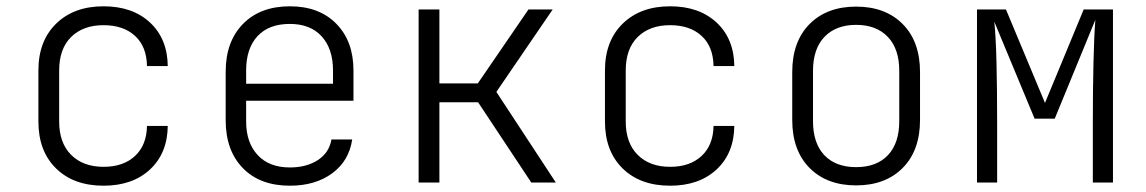

<svg xmlns="http://www.w3.org/2000/svg" viewBox="-20 -580 3640 610"><path d="M309 10Q214 10 158 -45Q102 -100 102 -194V-356Q102 -450 158.5 -505Q215 -560 309 -560Q401 -560 456.5 -508.5Q512 -457 513 -370H447Q446 -432 409 -466Q372 -500 309 -500Q244 -500 206 -462.5Q168 -425 168 -356V-194Q168 -126 206 -88Q244 -50 309 -50Q372 -50 409 -84.5Q446 -119 447 -180H513Q512 -93 456.5 -41.5Q401 10 309 10Z M901 10Q806 10 751.5 -46Q697 -102 697 -198V-352Q697 -448 752 -504Q807 -560 901 -560Q994 -560 1048.5 -504.5Q1103 -449 1103 -356V-260H762V-194Q762 -127 798.5 -87.5Q835 -48 901 -48Q954 -48 990 -71.5Q1026 -95 1033 -137H1099Q1089 -69 1035.5 -29.5Q982 10 901 10ZM762 -314H1038V-356Q1038 -425 1002 -464.5Q966 -504 901 -504Q834 -504 798 -465Q762 -426 762 -356Z M1310 0V-550H1376V-315H1498L1659 -550H1736L1557 -288L1746 0H1668L1499 -255H1376V0Z M2109 10Q2014 10 1958 -45Q1902 -100 1902 -194V-356Q1902 -450 1958.5 -505Q2015 -560 2109 -560Q2201 -560 2256.5 -508.5Q2312 -457 2313 -370H2247Q2246 -432 2209 -466Q2172 -500 2109 -500Q2044 -500 2006 -462.5Q1968 -425 1968 -356V-194Q1968 -126 2006 -88Q2044 -50 2109 -50Q2172 -50 2209 -84.5Q2246 -119 2247 -180H2313Q2312 -93 2256.5 -41.5Q2201 10 2109 10Z M2700 9Q2607 9 2552 -46.5Q2497 -102 2497 -199V-351Q2497 -448 2552 -503.5Q2607 -559 2700 -559Q2793 -559 2848 -503.5Q2903 -448 2903 -351V-199Q2903 -102 2848 -46.5Q2793 9 2700 9ZM2700 -49Q2765 -49 2801 -87Q2837 -125 2837 -195V-355Q2837 -425 2800.5 -463Q2764 -501 2700 -501Q2636 -501 2599.5 -463Q2563 -425 2563 -355V-195Q2563 -125 2599 -87Q2635 -49 2700 -49Z M3084 0V-550H3176L3300 -253L3423 -550H3516V0H3452V-190Q3452 -293 3454 -379Q3456 -465 3460 -517L3331 -203H3267L3139 -511Q3144 -462 3146 -379Q3148 -296 3148 -190V0Z"/></svg>

Font: JetBrains Mono NL ExtraLight
Style: Regular
Weight: 200
Designer: Philipp Nurullin, Konstantin Bulenkov
Foundry: JetBrains
Version: Version 2.304; ttfautohint (v1.8.4.7-5d5b)